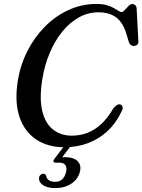

<svg xmlns="http://www.w3.org/2000/svg" viewBox="-20 -733 721 972"><path d="M591.8 -203.2Q599.6 -199.9 600.9 -189.7Q602.2 -179.5 592.3 -162.6Q565.8 -107.7 523.3 -68.5Q480.8 -29.2 425.6 -8.4Q370.4 12.4 304.9 12.4Q222.8 12.4 163.7 -26.6Q104.6 -65.5 78.9 -140.4Q53.2 -215.2 69.9 -322.8Q82.5 -402.5 118 -473.1Q153.5 -543.6 206.9 -597.7Q260.3 -651.7 327.1 -682.4Q394 -713.1 469.1 -713.1Q499.1 -713.1 520.3 -706.9Q541.5 -700.7 555.8 -692.5Q570.1 -684.4 579.5 -678.2Q588.8 -672 595 -672Q601.5 -672 608 -678.2Q614.5 -684.4 621 -692.2Q627.5 -700 634.6 -706.2Q641.6 -712.4 649.1 -712.4Q659.1 -712.4 665.1 -706.4Q671 -700.5 671.7 -689.4L680.5 -522.5Q680.9 -511.8 674 -506.1Q667.1 -500.5 657.4 -500.2Q640 -500.2 632.4 -519.7L620.3 -560.1Q603 -618.6 568.4 -644.6Q533.8 -670.7 478.2 -670.7Q424.9 -670.7 378.2 -644.3Q331.5 -617.9 294.1 -571.3Q256.6 -524.8 231.1 -463.5Q205.5 -402.2 194.3 -332.6Q178.4 -233.8 194.1 -170.4Q209.8 -106.9 249.3 -76.6Q288.7 -46.2 343.5 -46.2Q385.4 -46.2 422.9 -60.6Q460.4 -75 493.5 -105.9Q526.5 -136.7 554.1 -185.2Q564.6 -197.2 573.6 -202.1Q582.6 -206.9 591.8 -203.2ZM314.4 -5.8H347.3L288.6 71.2L269.6 65Q278.1 63.8 287.1 63.2Q296.1 62.6 308 62.6Q352.6 62.6 373 83Q393.4 103.5 384.1 137.8Q374.6 174.5 340.9 196.9Q307.2 219.2 259.1 219.2Q218.7 219.2 196.4 203.2Q174.2 187.1 178.2 163.8Q180.1 156.1 186 151.5Q191.9 146.9 198.2 146.6Q204.3 146.2 208.1 149Q211.9 151.8 213.5 156.1Q216.1 173.1 229.1 180.3Q242 187.5 259.5 187.5Q302 187.5 314.4 137.9Q319.8 116.3 311.3 103.4Q302.8 90.4 279.5 90.4H262.6Q251.5 90.4 250.7 84Q249.9 77.6 257 69Z"/></svg>

Font: Fraunces Wonky
Style: Italic
Weight: 900
Italic angle: -16°
Version: Version 1.000;[b76b70a41]